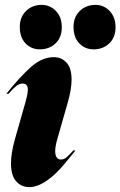

<svg xmlns="http://www.w3.org/2000/svg" viewBox="-20 -754 493 786"><path d="M200 -520Q232 -520 252.5 -497.5Q273 -475 273 -428Q273 -388 257 -333L215 -186Q206 -155 206 -136Q206 -101 230 -101Q242 -101 252.5 -110Q263 -119 280 -138H289Q283 -131 246 -85.5Q209 -40 171 -14Q133 12 100 12Q67 12 46 -12Q25 -36 25 -85Q25 -127 41 -184L86 -342Q94 -372 94 -386Q94 -412 73 -412Q59 -412 46 -401.5Q33 -391 15 -370H6Q61 -439 106.5 -479.5Q152 -520 200 -520ZM61 -644Q61 -684 86.5 -709Q112 -734 151 -734Q185 -734 209 -709Q233 -684 233 -642Q233 -601 207.5 -576.5Q182 -552 143 -552Q108 -552 84.5 -576.5Q61 -601 61 -644ZM371 -734Q405 -734 429 -709Q453 -684 453 -642Q453 -601 427.5 -576.5Q402 -552 363 -552Q328 -552 304.5 -576.5Q281 -601 281 -644Q281 -684 306.5 -709Q332 -734 371 -734Z"/></svg>

Font: Nyght Serif Dark Italic
Style: Regular
Weight: 800
Italic angle: -16°
Designer: Maksym Kobuzan
Version: Version 0.400